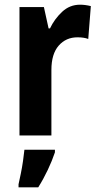

<svg xmlns="http://www.w3.org/2000/svg" viewBox="-20 -577 419 818"><path d="M321 -557Q343 -557 367 -551L356 -411Q338 -418 310 -418Q261 -418 230 -382.5Q199 -347 199 -279V0H63V-547H167L187 -456H193Q212 -496 244.5 -526.5Q277 -557 321 -557ZM214 72Q202 108 183.5 147Q165 186 143 221H59V208Q63 190 68.5 163.5Q74 137 78 109Q82 81 84 61H214Z"/></svg>

Font: Noto Sans Thai Cond
Style: Bold
Weight: 700
Width: 3
Designer: Monotype Design Team
Foundry: Monotype Imaging Inc.
Version: Version 2.002; ttfautohint (v1.8.4.7-5d5b)